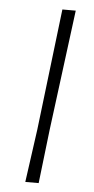

<svg xmlns="http://www.w3.org/2000/svg" viewBox="-49 -670 345 701"><g transform="rotate(5 123.5 -319.5)"><path d="M200 -639 143 -197 120 0H71L98 -194L151 -639Z"/></g></svg>

Font: Alegreya Sans Light
Style: Italic
Weight: 300
Italic angle: -7°
Designer: Juan Pablo del Peral
Foundry: Huerta Tipografica
Version: Version 2.007